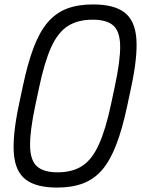

<svg xmlns="http://www.w3.org/2000/svg" viewBox="-20 -834 640 868"><path d="M238 14Q143.5 14 96 -22.5Q48.5 -59 42.5 -141.5Q36.5 -224 66 -363L83 -443Q105 -547.5 132 -618.8Q159 -690 195.5 -732.8Q232 -775.5 282.2 -794.8Q332.5 -814 401 -814Q495.5 -814 543 -777.5Q590.5 -741 596.5 -658.5Q602.5 -576 572.5 -437L555.5 -357Q533.5 -253 506.2 -181.5Q479 -110 442.8 -67.2Q406.5 -24.5 356.2 -5.2Q306 14 238 14ZM240 -55Q307 -55 351.2 -83.5Q395.5 -112 426.5 -179.8Q457.5 -247.5 482 -363L499 -443Q524 -559.5 523.2 -625.2Q522.5 -691 492.8 -718Q463 -745 399 -745Q332 -745 287 -716.5Q242 -688 211.5 -620.8Q181 -553.5 156.5 -437L139.5 -357Q115 -241 116 -175Q117 -109 147 -82Q177 -55 240 -55Z"/></svg>

Font: Victor Mono Thin
Style: Italic
Weight: 100
Italic angle: -12°
Monospace: yes
Designer: Rune Bjørnerås
Version: Version 1.561;gftools[0.9.30]